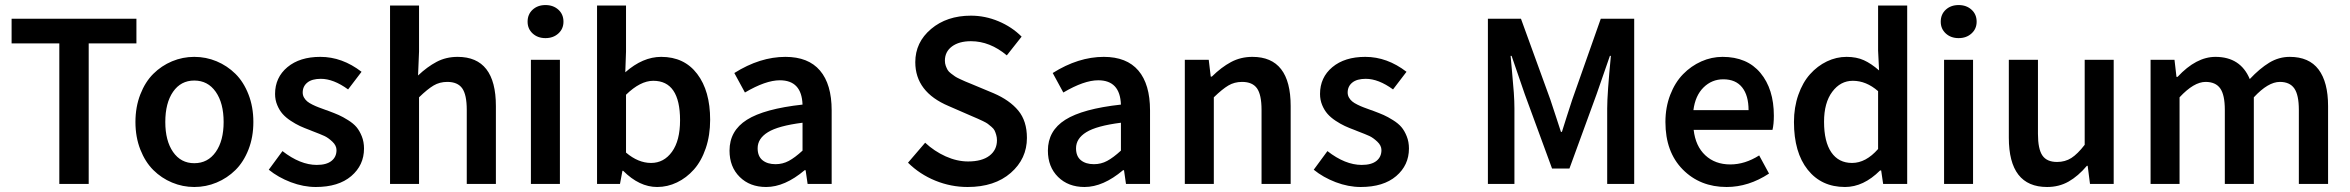

<svg xmlns="http://www.w3.org/2000/svg" viewBox="-20 -728 9302 760"><path d="M214.8 0V-556.2H25.9V-653.8H520V-556.2H331.1V0Z M749 12.2Q703.1 12.2 661.1 -5.4Q619.1 -22.9 586.9 -54.9Q554.7 -86.9 535.4 -136.2Q516.1 -185.5 516.1 -245.1Q516.1 -304.7 535.4 -354.2Q554.7 -403.8 586.9 -435.8Q619.1 -467.8 661.1 -485.4Q703.1 -502.9 749 -502.9Q795.4 -502.9 837.4 -485.4Q879.4 -467.8 911.9 -435.8Q944.3 -403.8 963.6 -354.2Q982.9 -304.7 982.9 -245.1Q982.9 -185.5 963.6 -136.2Q944.3 -86.9 911.9 -54.9Q879.4 -22.9 837.4 -5.4Q795.4 12.2 749 12.2ZM749 -82Q802.7 -82 834 -126.5Q865.2 -170.9 865.2 -245.1Q865.2 -319.8 834 -364.5Q802.7 -409.2 749 -409.2Q695.8 -409.2 665 -364.7Q634.3 -320.3 634.3 -245.1Q634.3 -170.9 665 -126.5Q695.8 -82 749 -82Z M1230 12.2Q1181.2 12.2 1131.1 -6.8Q1081.1 -25.9 1043.9 -56.2L1098.1 -129.9Q1168.5 -75.2 1233.9 -75.2Q1272.5 -75.2 1292.2 -91.1Q1312 -106.9 1312 -133.8Q1312 -151.9 1295.7 -167.2Q1279.3 -182.6 1264.6 -189.5Q1250 -196.3 1215.3 -209.5Q1210 -211.9 1207 -212.9Q1184.6 -221.2 1167.2 -229.2Q1149.9 -237.3 1130.6 -250Q1111.3 -262.7 1098.6 -277.1Q1085.9 -291.5 1077.4 -312Q1068.8 -332.5 1068.8 -356Q1068.8 -421.4 1117.7 -462.2Q1166.5 -502.9 1248 -502.9Q1334.5 -502.9 1411.1 -443.8L1357.9 -374Q1300.3 -416 1250 -416Q1214.8 -416 1196.5 -401.1Q1178.2 -386.2 1178.2 -361.8Q1178.2 -351.1 1183.3 -342Q1188.5 -333 1196 -326.7Q1203.6 -320.3 1217 -313.7Q1230.5 -307.1 1241.5 -303Q1252.4 -298.8 1270 -292.5Q1272 -292 1272.7 -291.7Q1273.4 -291.5 1274.9 -291Q1276.4 -290.5 1277.6 -290Q1278.8 -289.6 1279.8 -289.1Q1304.7 -279.8 1320.8 -272.7Q1336.9 -265.6 1357.9 -252.4Q1378.9 -239.3 1391.1 -224.9Q1403.3 -210.4 1412.1 -188.5Q1420.9 -166.5 1420.9 -140.1Q1420.9 -74.2 1370.4 -31Q1319.8 12.2 1230 12.2Z M1523.9 0V-706.1H1638.7V-523.9L1634.8 -429.2Q1670.9 -463.4 1708.3 -483.2Q1745.6 -502.9 1791.5 -502.9Q1942.9 -502.9 1942.9 -308.1V0H1827.6V-293Q1827.6 -353 1809.6 -378.4Q1791.5 -403.8 1750.5 -403.8Q1720.2 -403.8 1696.3 -389.6Q1672.4 -375.5 1638.7 -342.8V0Z M2081.5 0V-491.2H2196.3V0ZM2068.4 -642.1Q2068.4 -671.4 2088.4 -689.7Q2108.4 -708 2139.2 -708Q2169.9 -708 2190.2 -689.7Q2210.4 -671.4 2210.4 -642.1Q2210.4 -613.8 2190.2 -595.5Q2169.9 -577.1 2139.2 -577.1Q2108.4 -577.1 2088.4 -595.5Q2068.4 -613.8 2068.4 -642.1Z M2581.1 12.2Q2510.7 12.2 2446.8 -51.8H2443.8L2434.1 0H2343.3V-706.1H2458V-523.9L2455.1 -441.9Q2524.4 -502.9 2597.2 -502.9Q2688.5 -502.9 2739.7 -435.5Q2791 -368.2 2791 -253.9Q2791 -192.4 2773.7 -141.4Q2756.3 -90.3 2726.8 -57.1Q2697.3 -23.9 2659.7 -5.9Q2622.1 12.2 2581.1 12.2ZM2671.9 -252Q2671.9 -408.2 2565.9 -408.2Q2514.6 -408.2 2458 -353V-124Q2506.3 -83 2557.1 -83Q2607.9 -83 2639.9 -127.2Q2671.9 -171.4 2671.9 -252Z M3012.7 12.2Q2948.2 12.2 2908 -27.6Q2867.7 -67.4 2867.7 -131.8Q2867.7 -210.4 2936.5 -253.9Q3005.4 -297.4 3156.7 -314Q3153.3 -410.2 3066.9 -410.2Q3010.7 -410.2 2928.7 -361.8L2886.7 -439Q2988.3 -502.9 3088.9 -502.9Q3179.7 -502.9 3225.8 -448.7Q3272 -394.5 3272 -291V0H3176.8L3168.9 -54.2H3165Q3086.4 12.2 3012.7 12.2ZM3049.8 -78.1Q3078.1 -78.1 3102.3 -91.1Q3126.5 -104 3156.7 -131.8V-242.2Q3060.5 -230 3019.8 -204.8Q2979 -179.7 2979 -141.1Q2979 -109.4 2998.3 -93.8Q3017.6 -78.1 3049.8 -78.1Z M3810.1 12.2Q3744.1 12.2 3682.4 -12.9Q3620.6 -38.1 3574.2 -84L3642.1 -163.1Q3678.2 -129.4 3723.1 -109.1Q3768.1 -88.9 3812 -88.9Q3866.7 -88.9 3896.5 -111.6Q3926.3 -134.3 3926.3 -172.9Q3926.3 -184.1 3923.3 -194.1Q3920.4 -204.1 3917 -211.2Q3913.6 -218.3 3904.8 -225.8Q3896 -233.4 3890.1 -237.8Q3884.3 -242.2 3870.6 -248.8Q3856.9 -255.4 3849.6 -258.5Q3842.3 -261.7 3825.2 -269L3735.4 -308.1Q3603 -363.8 3603 -481.9Q3603 -560.5 3665.5 -613.3Q3728 -666 3823.2 -666Q3879.4 -666 3932.4 -643.8Q3985.4 -621.6 4023.9 -583L3965.3 -508.8Q3898.4 -564.9 3823.2 -564.9Q3776.4 -564.9 3748.3 -544.2Q3720.2 -523.4 3720.2 -487.8Q3720.2 -477.1 3723.6 -467.5Q3727.1 -458 3731 -451.2Q3734.9 -444.3 3744.6 -437Q3754.4 -429.7 3760.3 -425.5Q3766.1 -421.4 3780.5 -414.8Q3794.9 -408.2 3801 -405.5Q3807.1 -402.8 3824.2 -396L3913.1 -358.9Q3976.6 -331.5 4010.7 -290.3Q4044.9 -249 4044.9 -182.1Q4044.9 -99.6 3981 -43.7Q3917 12.2 3810.1 12.2Z M4272.9 12.2Q4208.5 12.2 4168.2 -27.6Q4127.9 -67.4 4127.9 -131.8Q4127.9 -210.4 4196.8 -253.9Q4265.6 -297.4 4417 -314Q4413.6 -410.2 4327.1 -410.2Q4271 -410.2 4189 -361.8L4147 -439Q4248.5 -502.9 4349.1 -502.9Q4439.9 -502.9 4486.1 -448.7Q4532.2 -394.5 4532.2 -291V0H4437L4429.2 -54.2H4425.3Q4346.7 12.2 4272.9 12.2ZM4310.1 -78.1Q4338.4 -78.1 4362.5 -91.1Q4386.7 -104 4417 -131.8V-242.2Q4320.8 -230 4280 -204.8Q4239.3 -179.7 4239.3 -141.1Q4239.3 -109.4 4258.5 -93.8Q4277.8 -78.1 4310.1 -78.1Z M4669.9 0V-491.2H4764.6L4772.5 -424.8H4776.9Q4814.5 -461.9 4852.8 -482.4Q4891.1 -502.9 4937.5 -502.9Q5088.9 -502.9 5088.9 -308.1V0H4973.6V-293Q4973.6 -353 4955.6 -378.4Q4937.5 -403.8 4896.5 -403.8Q4866.2 -403.8 4842.3 -389.6Q4818.4 -375.5 4784.7 -342.8V0Z M5366.2 12.2Q5317.4 12.2 5267.3 -6.8Q5217.3 -25.9 5180.2 -56.2L5234.4 -129.9Q5304.7 -75.2 5370.1 -75.2Q5408.7 -75.2 5428.5 -91.1Q5448.2 -106.9 5448.2 -133.8Q5448.2 -151.9 5431.9 -167.2Q5415.5 -182.6 5400.9 -189.5Q5386.2 -196.3 5351.6 -209.5Q5346.2 -211.9 5343.3 -212.9Q5320.8 -221.2 5303.5 -229.2Q5286.1 -237.3 5266.8 -250Q5247.6 -262.7 5234.9 -277.1Q5222.2 -291.5 5213.6 -312Q5205.1 -332.5 5205.1 -356Q5205.1 -421.4 5253.9 -462.2Q5302.7 -502.9 5384.3 -502.9Q5470.7 -502.9 5547.4 -443.8L5494.1 -374Q5436.5 -416 5386.2 -416Q5351.1 -416 5332.8 -401.1Q5314.5 -386.2 5314.5 -361.8Q5314.5 -351.1 5319.6 -342Q5324.7 -333 5332.3 -326.7Q5339.8 -320.3 5353.3 -313.7Q5366.7 -307.1 5377.7 -303Q5388.7 -298.8 5406.2 -292.5Q5408.2 -292 5408.9 -291.7Q5409.7 -291.5 5411.1 -291Q5412.6 -290.5 5413.8 -290Q5415 -289.6 5416 -289.1Q5440.9 -279.8 5457 -272.7Q5473.1 -265.6 5494.1 -252.4Q5515.1 -239.3 5527.3 -224.9Q5539.6 -210.4 5548.3 -188.5Q5557.1 -166.5 5557.1 -140.1Q5557.1 -74.2 5506.6 -31Q5456.1 12.2 5366.2 12.2Z M5869.6 0V-653.8H6000.5L6116.7 -334Q6125 -309.6 6140.6 -261.5Q6156.2 -213.4 6158.7 -206.1H6162.6Q6168 -223.1 6181.9 -267.1Q6195.8 -311 6203.6 -334L6316.4 -653.8H6448.7V0H6341.8V-298.8Q6341.8 -356.4 6356.4 -506.8H6352.5L6299.8 -355L6192.4 -61H6123.5L6015.6 -355L5963.4 -506.8H5959.5Q5960.4 -493.2 5965.1 -444.8Q5969.7 -396.5 5972.2 -361.3Q5974.6 -326.2 5974.6 -298.8V0Z M6814.5 12.2Q6709.5 12.2 6640.9 -57.1Q6572.3 -126.5 6572.3 -245.1Q6572.3 -303.2 6591.3 -352.5Q6610.4 -401.9 6642.1 -434.3Q6673.8 -466.8 6714.4 -484.9Q6754.9 -502.9 6798.3 -502.9Q6895.5 -502.9 6948.5 -439.2Q7001.5 -375.5 7001.5 -270Q7001.5 -236.3 6996.1 -213.9H6684.1Q6691.4 -149.4 6730.2 -113.3Q6769 -77.1 6829.1 -77.1Q6887.2 -77.1 6943.4 -112.8L6982.4 -41Q6901.4 12.2 6814.5 12.2ZM6683.1 -292H6901.4Q6901.4 -350.1 6876 -382.1Q6850.6 -414.1 6801.3 -414.1Q6755.9 -414.1 6723.1 -381.8Q6690.4 -349.6 6683.1 -292Z M7283.2 12.2Q7189.9 12.2 7135.5 -56.2Q7081.1 -124.5 7081.1 -245.1Q7081.1 -303.2 7098.4 -352.5Q7115.7 -401.9 7144.8 -434.3Q7173.8 -466.8 7211.4 -484.9Q7249 -502.9 7289.1 -502.9Q7328.6 -502.9 7357.7 -489.7Q7386.7 -476.6 7418 -449.2L7414.1 -527.8V-706.1H7529.3V0H7434.1L7426.3 -53.2H7421.9Q7356.4 12.2 7283.2 12.2ZM7311 -83Q7365.7 -83 7414.1 -138.2V-367.2Q7367.2 -408.2 7314 -408.2Q7265.1 -408.2 7232.7 -364.7Q7200.2 -321.3 7200.2 -246.1Q7200.2 -167 7229 -125Q7257.8 -83 7311 -83Z M7675.3 0V-491.2H7790V0ZM7662.1 -642.1Q7662.1 -671.4 7682.1 -689.7Q7702.1 -708 7732.9 -708Q7763.7 -708 7783.9 -689.7Q7804.2 -671.4 7804.2 -642.1Q7804.2 -613.8 7783.9 -595.5Q7763.7 -577.1 7732.9 -577.1Q7702.1 -577.1 7682.1 -595.5Q7662.1 -613.8 7662.1 -642.1Z M8083 12.2Q7931.6 12.2 7931.6 -183.1V-491.2H8046.9V-198.2Q8046.9 -138.2 8064.5 -112.5Q8082 -86.9 8122.6 -86.9Q8154.3 -86.9 8179 -102.5Q8203.6 -118.2 8231.9 -154.8V-491.2H8346.7V0H8252.9L8243.7 -71.8H8240.7Q8206.1 -30.8 8168.2 -9.3Q8130.4 12.2 8083 12.2Z M8492.7 0V-491.2H8587.4L8595.2 -423.8H8599.6Q8673.3 -502.9 8749.5 -502.9Q8848.6 -502.9 8885.3 -415Q8924.8 -457 8962.6 -480Q9000.5 -502.9 9043.5 -502.9Q9120.1 -502.9 9157.7 -452.9Q9195.3 -402.8 9195.3 -308.1V0H9079.6V-293Q9079.6 -352.5 9061.5 -378.2Q9043.5 -403.8 9004.4 -403.8Q8958 -403.8 8901.4 -342.8V0H8786.6V-293Q8786.6 -352.5 8768.3 -378.2Q8750 -403.8 8710.4 -403.8Q8664.1 -403.8 8607.4 -342.8V0Z"/></svg>

Font: Toshiba Sans Medium
Style: Regular
Weight: 500
Designer: Paul D. Hunt
Foundry: Toshiba Corporation
Version: Version 2.020;PS 2.0;hotconv 1.0.86;makeotf.lib2.5.63406